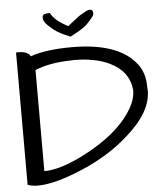

<svg xmlns="http://www.w3.org/2000/svg" viewBox="-55 -838 757 881"><g transform="rotate(-5 324.0 -398.0)"><path d="M102.5 -599.6Q174.8 -625 293.9 -625Q511.7 -625 591.8 -517.6Q623 -476.6 623 -413.1Q624 -404.3 624 -395.5Q624 -297.9 509.8 -197.3Q405.3 -102.5 252 -44.9Q150.4 -5.9 84 -5.9Q56.6 -5.9 37.1 -13.7V-623H50.8Q73.2 -623 86.9 -615.7Q100.6 -608.4 102.5 -599.6ZM557.6 -405.3Q548.8 -492.2 460.9 -534.2Q395.5 -565.4 296.9 -565.4L279.3 -564.5Q186.5 -562.5 119.1 -535.2V-69.3Q187.5 -69.3 290 -119.1Q467.8 -207 534.2 -323.2Q557.6 -364.3 557.6 -405.3ZM207 -790Q217.8 -771.5 233.9 -756.8Q250 -742.2 286.1 -722.7Q312.5 -742.2 322.3 -750.5Q332 -758.8 337.4 -762.7Q342.8 -766.6 349.1 -770Q355.5 -773.4 374 -784.2Q394.5 -793.9 402.3 -784.2Q406.2 -779.3 406.2 -772.9Q406.2 -766.6 401.4 -757.8Q373 -721.7 355.5 -710Q333 -694.3 293 -673.8Q243.2 -692.4 216.8 -713.9Q190.4 -735.4 181.6 -747.1Q172.9 -758.8 172.9 -771.5Q172.9 -784.2 182.6 -787.1Q192.4 -790 207 -790Z"/></g></svg>

Font: Architects Daughter
Style: Regular
Weight: 400
Designer: Kimberly Geswein
Foundry: Kimberly Geswein
Version: Version 1.002 2010